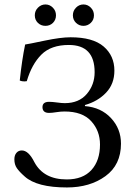

<svg xmlns="http://www.w3.org/2000/svg" viewBox="-20 -824 598 854"><path d="M43.9 -115.2Q43.9 -133.3 53 -144Q62 -154.8 77.1 -154.8Q106.9 -154.8 132.8 -103Q173.8 -25.9 276.9 -25.9Q348.6 -25.9 386.7 -67.9Q424.8 -109.9 424.8 -181.2Q424.8 -242.2 385.5 -285.2Q346.2 -328.1 267.1 -328.1Q250 -328.1 230.5 -325Q210.9 -321.8 198.2 -321.8Q169.4 -321.8 168.9 -347.2Q168.9 -371.1 198.2 -371.1Q212.4 -371.1 233.6 -368.2Q254.9 -365.2 268.1 -365.2Q331.1 -365.2 366 -406Q400.9 -446.8 400.9 -502.9Q400.9 -624 286.1 -624Q207 -624 164.1 -581.1Q121.1 -538.1 99.1 -462.9Q81.1 -460 67.9 -465.8Q77.6 -557.6 91.8 -626Q106 -627.9 178 -643.1Q250 -658.2 293.9 -658.2Q393.1 -658.2 440.9 -617.2Q488.8 -576.2 488.8 -509.8Q488.8 -450.7 451.9 -411.9Q415 -373 357.9 -356.9V-352.1Q429.7 -346.2 473.9 -298.6Q518.1 -251 518.1 -185.1Q518.1 -90.8 449 -40.5Q379.9 9.8 277.8 9.8Q144 9.8 89.8 -39.1Q65.9 -60.1 54.9 -76.2Q43.9 -92.3 43.9 -115.2ZM148.4 -722.4Q134.8 -735.8 134.8 -755.9Q134.8 -775.9 148.9 -790Q163.1 -804.2 182.1 -804.2Q201.2 -804.2 215.1 -790Q229 -775.9 229 -755.9Q229 -735.8 215.6 -722.4Q202.1 -709 182.1 -709Q162.1 -709 148.4 -722.4ZM318.1 -722.4Q304.2 -735.8 304.2 -755.9Q304.2 -775.9 318.1 -790Q332 -804.2 351.1 -804.2Q370.1 -804.2 384 -790Q397.9 -775.9 397.9 -755.9Q397.9 -735.8 384 -722.4Q370.1 -709 351.1 -709Q332 -709 318.1 -722.4Z"/></svg>

Font: Linux Libertine
Style: Regular
Weight: 400
Designer: Philipp H. Poll
Foundry: Philipp H. Poll
Version: Version 5.3.0 ; ttfautohint (v0.9)